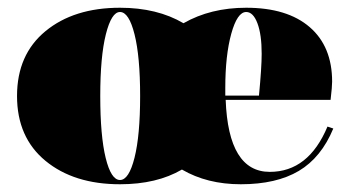

<svg xmlns="http://www.w3.org/2000/svg" viewBox="-20 -464 911 496"><path d="M290 12Q171 12 97.5 -48.5Q24 -109 24 -216Q24 -323 97.5 -383.5Q171 -444 290 -444Q386 -444 454 -404Q524 -444 616 -444Q722 -444 780 -394Q838 -344 838 -253Q838 -240 834 -206H563Q570 -20 677 -20Q777 -20 826 -137L841 -132Q810 -57 752 -22.5Q694 12 602 12Q515 12 450 -26Q385 12 290 12ZM290 -433Q268 -433 253.5 -375.5Q239 -318 239 -216Q239 -113 253 -56Q267 1 290 1Q313 1 327.5 -56.5Q342 -114 342 -216Q342 -318 327.5 -375.5Q313 -433 290 -433ZM562 -237V-217H649Q656 -290 656 -325Q656 -375 645 -404Q634 -433 616 -433Q593 -433 577.5 -377Q562 -321 562 -237Z"/></svg>

Font: Arapey Black-Display
Style: Regular
Weight: 900
Designer: Eduardo Rodriguez Tunni
Foundry: Eduardo Rodriguez Tunni
Version: Version 4.000